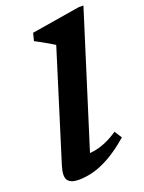

<svg xmlns="http://www.w3.org/2000/svg" viewBox="-142 -804 666 885"><g transform="rotate(-20 191.0 -362.0)"><path d="M202 -608Q193 -614 177.2 -623.2Q161.5 -632.5 143.8 -642.2Q126 -652 111.5 -659.5L121 -697L358.5 -736H382L163 -39.5L132 -86.5Q163.5 -84 193.5 -88.2Q223.5 -92.5 254.2 -105.2Q285 -118 317.5 -140L340.5 -104Q288 -58.5 243.2 -33.2Q198.5 -8 160.5 2Q122.5 12 88.5 12Q48 12 34.5 -8.2Q21 -28.5 37 -79Z"/></g></svg>

Font: Newsreader 9pt SemiBold
Style: Italic
Weight: 600
Italic angle: -17°
Designer: Hugues Gentile
Foundry: Production Type
Version: Version 1.003